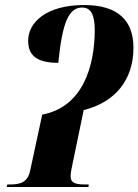

<svg xmlns="http://www.w3.org/2000/svg" viewBox="-20 -744 551 764"><path d="M7 0H332L333 -10H321C284 -10 261 -14 261 -42C261 -46 261 -57 267 -84L313 -306C439 -337 511 -427 511 -554C511 -660 452 -724 315 -724C163 -724 92 -654 92 -582C92 -526 123 -494 212 -494C228 -656 254 -714 307 -714C342 -714 357 -684 357 -625C357 -482 310 -318 148 -288L100 -65C90 -17 58 -10 21 -10H9Z"/></svg>

Font: Noto Serif Display Condensed ExtraBold
Style: Italic
Weight: 800
Width: 3
Italic angle: -12°
Designer: Monotype Design Team
Foundry: Monotype Imaging Inc.
Version: Version 2.009